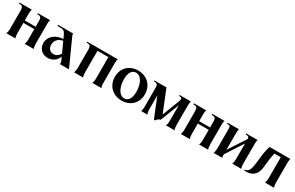

<svg xmlns="http://www.w3.org/2000/svg" viewBox="161 -1694 4454 2899"><g transform="rotate(30 2388.0 -244.5)"><path d="M68 0H227C217 -24 213 -48 213 -89V-264H403V-94C403 -49 399 -27 387 0H546C536 -24 532 -48 532 -89V-427C532 -462 535 -479 542 -500H329V-482H348C385 -482 403 -460 403 -411V-306H213V-427C213 -462 216 -479 223 -500H10V-482H29C66 -482 84 -460 84 -411V-94C84 -49 80 -27 68 0Z M1000 0H1160L952 -460C944 -479 942 -488 944 -500H681V-482H708C787 -482 807 -470 836 -405L858 -355C722 -348 626 -267 626 -153C626 -57 695 12 793 12C876 12 945 -39 968 -113L991 -63C1004 -34 1007 -19 1000 0ZM741 -189C741 -265 791 -317 870 -330L950 -154C929 -110 887 -82 840 -82C781 -82 741 -124 741 -189Z M1248 0H1407C1397 -24 1393 -48 1393 -89V-458H1583V-94C1583 -49 1579 -27 1567 0H1726C1716 -24 1712 -48 1712 -89V-427C1712 -462 1715 -479 1722 -500H1190V-482H1209C1246 -482 1264 -460 1264 -411V-94C1264 -49 1260 -27 1248 0Z M2082 12C2236 12 2342 -95 2342 -245C2342 -399 2234 -508 2076 -508C1922 -508 1816 -401 1816 -251C1816 -97 1925 12 2082 12ZM2101 -37C2014 -37 1956 -139 1953 -285C1952 -397 1993 -464 2065 -464C2150 -465 2209 -364 2212 -218C2213 -106 2172 -37 2101 -37Z M2671 19C2688 -10 2709 -28 2741 -34L2867 -360V-94C2867 -49 2863 -27 2851 0H3001C2991 -24 2987 -48 2987 -89V-427C2987 -462 2990 -479 2997 -500H2800V-484C2857 -484 2858 -459 2840 -412L2726 -116L2571 -500H2362V-484H2380C2415 -484 2432 -464 2432 -420V-89C2432 -48 2428 -24 2418 0H2528C2516 -27 2512 -49 2512 -94V-326L2650 15Z M3109 0H3268C3258 -24 3254 -48 3254 -89V-264H3444V-94C3444 -49 3440 -27 3428 0H3587C3577 -24 3573 -48 3573 -89V-427C3573 -462 3576 -479 3583 -500H3370V-482H3389C3426 -482 3444 -460 3444 -411V-306H3254V-427C3254 -462 3257 -479 3264 -500H3051V-482H3070C3107 -482 3125 -460 3125 -411V-94C3125 -49 3121 -27 3109 0Z M3681 0H3831C3826 -24 3826 -30 3826 -52V-58L4022 -360V-94C4022 -49 4018 -27 4006 0H4165C4155 -24 4151 -48 4151 -89V-427C4151 -462 4154 -479 4161 -500H3961V-482H3980C4009 -482 4022 -471 4022 -442V-437L3826 -136V-427C3826 -462 3829 -479 3836 -500H3637V-482H3656C3688 -482 3697 -472 3697 -423V-94C3697 -49 3693 -27 3681 0Z M4577 0H4736C4726 -24 4722 -48 4722 -89V-427C4722 -462 4725 -479 4732 -500H4369C4337 -398 4332 -336 4316 -188C4303 -64 4274 -22 4215 -15V0C4355 10 4431 -57 4444 -186C4456 -309 4464 -376 4483 -450H4593V-94C4593 -49 4589 -27 4577 0Z"/></g></svg>

Font: Sinistre
Style: Bold
Weight: 700
Designer: Jules Durand
Foundry: Collletttivo
Version: Version 69.420;Glyphs 3.2 (3217)